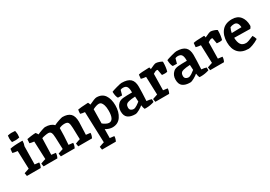

<svg xmlns="http://www.w3.org/2000/svg" viewBox="25 -1735 4215 2996"><g transform="rotate(-30 2132.5 -237.0)"><path d="M239 -512Q258 -512 263 -511Q263 -462 246 -420Q242 -204 241 -96L319 -87Q319 -46 296 0H47L38 -55Q100 -78 128 -85L117 -409Q58 -415 30 -424Q30 -449 37 -496Q96 -512 239 -512ZM239 -701Q248 -656 248 -632.5Q248 -609 244 -580Q204 -571 176.5 -571Q149 -571 110 -574Q101 -619 101 -642.5Q101 -666 105 -695Q145 -704 172.5 -704Q200 -704 239 -701Z M865 -391Q865 -263 852 -96L931 -87Q931 -46 908 0H659L650 -55Q702 -74 741 -85L733 -293Q731 -358 717.5 -385.5Q704 -413 666 -413Q646 -413 608 -406Q570 -399 550 -391Q550 -388 541 -96L619 -87Q619 -43 596 0H347L338 -55Q397 -78 428 -85L415 -408Q374 -412 336 -423L341 -495Q358 -500 414 -507Q470 -514 499 -514Q503 -511 514 -495.5Q525 -480 529 -471Q563 -488 611.5 -504Q660 -520 671 -520Q777 -520 826 -465Q864 -485 918 -502.5Q972 -520 985 -520Q1080 -520 1127 -475Q1174 -430 1174 -325Q1174 -267 1165 -96L1243 -87Q1243 -43 1220 0H972L963 -55Q1010 -74 1049 -85Q1048 -108 1047 -150Q1045 -219 1043 -289Q1041 -359 1026.5 -386Q1012 -413 960.5 -413Q909 -413 865 -391Z M1586 12Q1528 12 1464 -26Q1462 80 1462 134L1540 143Q1540 187 1517 230H1268L1259 175Q1323 151 1349 145L1330 -410Q1283 -414 1251 -425Q1251 -462 1258 -497Q1300 -506 1444 -513Q1452 -500 1462 -469Q1566 -520 1599 -520Q1698 -520 1746 -450.5Q1794 -381 1794 -264Q1794 -147 1740.5 -67.5Q1687 12 1586 12ZM1470 -381 1466 -128Q1489 -107 1520.5 -91.5Q1552 -76 1574 -76Q1662 -76 1662 -245Q1662 -308 1649.5 -346Q1637 -384 1620.5 -399.5Q1604 -415 1582 -415Q1538 -415 1470 -381Z M1996 12Q1911 12 1864.5 -23Q1818 -58 1818 -141Q1818 -220 1873 -270Q1905 -299 1962 -304Q2019 -309 2119 -309V-325Q2119 -386 2099.5 -414.5Q2080 -443 2031 -443Q2006 -443 1986 -433L1962 -346L1888 -348Q1863 -386 1861 -469Q1881 -479 1955 -499.5Q2029 -520 2050 -520Q2158 -520 2207 -475.5Q2256 -431 2256 -334.5Q2256 -238 2247 -80Q2304 -75 2335 -63Q2336 -51 2336 -34L2335 -12Q2263 12 2190 12Q2171 12 2162 11Q2147 -19 2144 -61H2139Q2120 -43 2072.5 -15.5Q2025 12 1996 12ZM2133 -137 2128 -229Q2049 -225 2009 -214Q1946 -201 1946 -135Q1946 -102 1966.5 -86.5Q1987 -71 2013 -71Q2039 -71 2075 -94.5Q2111 -118 2133 -137Z M2642 -412Q2640 -417 2622 -417Q2604 -417 2560 -390Q2556 -194 2555 -96L2633 -86Q2633 -43 2610 0H2361L2352 -55Q2414 -78 2442 -85L2431 -409Q2379 -413 2344 -424L2351 -496Q2378 -508 2546 -512Q2555 -503 2555 -477Q2643 -520 2666.5 -520Q2690 -520 2724.5 -508.5Q2759 -497 2777 -484V-467Q2777 -385 2757 -315Q2740 -308 2712 -308Q2684 -308 2660 -311Q2657 -324 2642 -412Z M2984 12Q2899 12 2852.5 -23Q2806 -58 2806 -141Q2806 -220 2861 -270Q2893 -299 2950 -304Q3007 -309 3107 -309V-325Q3107 -386 3087.5 -414.5Q3068 -443 3019 -443Q2994 -443 2974 -433L2950 -346L2876 -348Q2851 -386 2849 -469Q2869 -479 2943 -499.5Q3017 -520 3038 -520Q3146 -520 3195 -475.5Q3244 -431 3244 -334.5Q3244 -238 3235 -80Q3292 -75 3323 -63Q3324 -51 3324 -34L3323 -12Q3251 12 3178 12Q3159 12 3150 11Q3135 -19 3132 -61H3127Q3108 -43 3060.5 -15.5Q3013 12 2984 12ZM3121 -137 3116 -229Q3037 -225 2997 -214Q2934 -201 2934 -135Q2934 -102 2954.5 -86.5Q2975 -71 3001 -71Q3027 -71 3063 -94.5Q3099 -118 3121 -137Z M3630 -412Q3628 -417 3610 -417Q3592 -417 3548 -390Q3544 -194 3543 -96L3621 -86Q3621 -43 3598 0H3349L3340 -55Q3402 -78 3430 -85L3419 -409Q3367 -413 3332 -424L3339 -496Q3366 -508 3534 -512Q3543 -503 3543 -477Q3631 -520 3654.5 -520Q3678 -520 3712.5 -508.5Q3747 -497 3765 -484V-467Q3765 -385 3745 -315Q3728 -308 3700 -308Q3672 -308 3648 -311Q3645 -324 3630 -412Z M4050 -86Q4084 -86 4188 -133Q4210 -101 4221 -59Q4166 -25 4113.5 -6.5Q4061 12 4039 12Q3918 12 3855.5 -55Q3793 -122 3793 -245.5Q3793 -369 3855 -444.5Q3917 -520 4039 -520Q4136 -520 4187 -457Q4238 -394 4238 -293Q4238 -272 4214 -245L3926 -250Q3928 -170 3956 -128Q3984 -86 4050 -86ZM4030 -437Q3992 -437 3959 -422Q3936 -374 3930 -333Q4008 -336 4107 -337Q4102 -437 4030 -437Z"/></g></svg>

Font: Inika
Style: Bold
Weight: 700
Version: Version 1.001